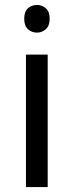

<svg xmlns="http://www.w3.org/2000/svg" viewBox="-20 -757 298 777"><path d="M173 -536V0H85V-536ZM130 -737Q150 -737 165.5 -723.5Q181 -710 181 -681Q181 -653 165.5 -639Q150 -625 130 -625Q108 -625 93 -639Q78 -653 78 -681Q78 -710 93 -723.5Q108 -737 130 -737Z"/></svg>

Font: ugurmukhi05
Style: Book
Weight: 400
Designer: Jelle Bosma - Monotype Design Team
Foundry: Monotype Imaging Inc.
Version: Version 2.003